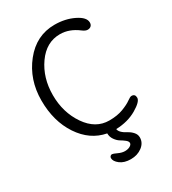

<svg xmlns="http://www.w3.org/2000/svg" viewBox="-233 -885 1104 1235"><g transform="rotate(-30 318.5 -267.5)"><path d="M487 137Q487 177 452 203.5Q417 230 368 230Q319 230 289 207Q259 184 259 160Q259 153 264 147Q269 141 277 141Q285 141 311.5 153.5Q338 166 360.5 166Q383 166 398.5 157Q414 148 414 136Q414 124 399 112Q384 100 366 89.5Q348 79 333 57.5Q318 36 318 10Q202 -12 129.5 -121Q57 -230 57 -384.5Q57 -539 147 -652Q237 -765 373 -765Q452 -765 515 -734Q578 -703 578 -664Q578 -648 568.5 -639Q559 -630 543 -630Q527 -630 506 -646Q442 -695 373 -695Q271 -695 204.5 -600.5Q138 -506 138 -377.5Q138 -249 204.5 -152Q271 -55 372 -55Q432 -55 475 -71.5Q518 -88 540.5 -104.5Q563 -121 573 -121Q600 -121 600 -92.5Q600 -64 535 -26Q470 12 382 15Q385 43 437 70Q456 80 471.5 97.5Q487 115 487 137Z"/></g></svg>

Font: Delius
Style: Regular
Weight: 400
Designer: Natalia Raices
Foundry: Natalia Raices
Version: Version 1.001